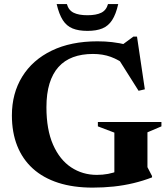

<svg xmlns="http://www.w3.org/2000/svg" viewBox="-20 -886 806 920"><path d="M686.5 -85 708.5 -42.5V-36Q665.5 -19.5 619.8 -8.5Q574 2.5 525 7.8Q476 13 424 13Q331 13 259 -10.2Q187 -33.5 137.5 -78.2Q88 -123 62.5 -187.2Q37 -251.5 37 -333Q37 -438.5 86.5 -518.8Q136 -599 228 -643.5Q320 -688 447 -688Q483.5 -688 517 -684.2Q550.5 -680.5 594 -670L550.5 -660L619 -710.5H636.5L674 -458L644 -451L533.5 -626L587.5 -570Q549.5 -599.5 511 -613.5Q472.5 -627.5 425.5 -627.5Q371.5 -627.5 330 -612Q288.5 -596.5 260.2 -565Q232 -533.5 217.2 -485.5Q202.5 -437.5 202.5 -372Q202.5 -265 234.2 -192.8Q266 -120.5 320.8 -84.2Q375.5 -48 444 -48Q472 -48 497.8 -52.8Q523.5 -57.5 545.8 -67.2Q568 -77 584.5 -91L528 -20V-250.5L449 -280.5V-301.5H753.5V-280.5L686.5 -252ZM399 -813Q441 -813 465.2 -825Q489.5 -837 497.5 -866.5H546.5Q535.5 -817.5 517.2 -789.5Q499 -761.5 470.5 -749.8Q442 -738 399 -738Q356 -738 327.5 -749.8Q299 -761.5 281 -789.5Q263 -817.5 251.5 -866.5H300.5Q308.5 -837 332.8 -825Q357 -813 399 -813Z"/></svg>

Font: Newsreader 24pt
Style: Bold
Weight: 700
Designer: Hugues Gentile
Foundry: Production Type
Version: Version 1.003